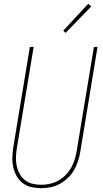

<svg xmlns="http://www.w3.org/2000/svg" viewBox="-20 -982 540 1010"><path d="M197 8Q170 8 144.5 2Q119 -4 99.5 -19Q80 -34 67.5 -56Q55 -78 49.5 -103Q44 -128 45 -154.5Q46 -181 50 -208L137 -735H157L69 -205Q65 -181 64 -157.5Q63 -134 67.5 -111.5Q72 -89 82.5 -69Q93 -49 110.5 -35Q128 -21 150.5 -15.5Q173 -10 197 -10Q219 -10 242 -15Q265 -20 286 -31.5Q307 -43 324 -60Q341 -77 353 -97.5Q365 -118 372 -140Q379 -162 383 -185L474 -735H493L402 -182Q398 -157 390 -133Q382 -109 369 -86.5Q356 -64 336.5 -45.5Q317 -27 294 -14.5Q271 -2 246 3Q221 8 197 8ZM325 -809 313 -821 444 -962 460 -948Z"/></svg>

Font: Iosevka SS04 Thin Oblique
Style: Regular
Weight: 100
Italic angle: -9°
Monospace: yes
Designer: Belleve Invis
Foundry: Belleve Invis
Version: Version 19.0.0; ttfautohint (v1.8.4)